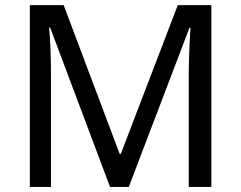

<svg xmlns="http://www.w3.org/2000/svg" viewBox="-20 -734 947 754"><path d="M412.1 0 176.8 -626H172.9Q180.2 -547.9 180.2 -433.1V0H97.2V-713.9H230L450.2 -128.9H454.1L678.2 -713.9H810.1V0H721.2V-439Q721.2 -512.2 728 -625H724.1L485.8 0Z"/></svg>

Font: Noto Sans Malayalam
Style: Regular
Weight: 400
Designer: Monotype Design team
Foundry: Monotype Imaging Inc.
Version: Version 1.02